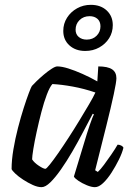

<svg xmlns="http://www.w3.org/2000/svg" viewBox="-20 -775 561 795"><path d="M152 0Q136 0 116 -9Q96 -18 76 -31Q56 -44 43 -56.5Q30 -69 28 -75Q28 -112 35.5 -156.5Q43 -201 54.5 -245.5Q66 -290 78 -327.5Q90 -365 99.5 -390Q109 -415 112 -419Q117 -425 131 -438.5Q145 -452 161.5 -466Q178 -480 193.5 -490Q209 -500 217 -500Q236 -500 263 -491.5Q290 -483 321.5 -469Q353 -455 383 -438L387 -500Q426 -500 444 -488Q462 -476 462 -451Q462 -436 451 -384.5Q440 -333 420 -253Q400 -173 374 -70L385 -63Q396 -73 410.5 -92.5Q425 -112 440.5 -134.5Q456 -157 467 -176Q475 -176 482.5 -172Q490 -168 491 -163Q486 -142 472.5 -114.5Q459 -87 442 -60.5Q425 -34 407 -17Q389 0 373 0Q359 0 339.5 -8Q320 -16 304.5 -26.5Q289 -37 286 -44L340 -222Q346 -241 351.5 -257Q357 -273 361.5 -284.5Q366 -296 369 -301L364 -304Q346 -270 324.5 -229Q303 -188 279.5 -147.5Q256 -107 232.5 -73.5Q209 -40 188.5 -20Q168 0 152 0ZM168 -76Q172 -76 186.5 -94Q201 -112 221.5 -141.5Q242 -171 265 -206.5Q288 -242 309.5 -277.5Q331 -313 349 -343.5Q367 -374 375 -392Q328 -408 281.5 -416.5Q235 -425 197 -427Q186 -415 174 -383.5Q162 -352 151.5 -311.5Q141 -271 132 -230Q123 -189 118 -158Q113 -127 113 -115Q122 -101 141 -88.5Q160 -76 168 -76ZM333 -564Q293 -564 267.5 -587Q242 -610 242 -647Q242 -677 257.5 -701.5Q273 -726 299 -740.5Q325 -755 356 -755Q397 -755 422 -731.5Q447 -708 447 -671Q447 -641 432 -617Q417 -593 391 -578.5Q365 -564 333 -564ZM339 -611Q364 -611 380 -627Q396 -643 396 -666Q396 -686 383.5 -697Q371 -708 351 -708Q326 -708 309.5 -692Q293 -676 293 -652Q293 -633 306 -622Q319 -611 339 -611Z"/></svg>

Font: Texturina 12pt
Style: Italic
Weight: 400
Italic angle: -11°
Designer: Guillermo Torres Carreño
Foundry: Omnibus-Type
Version: Version 1.002